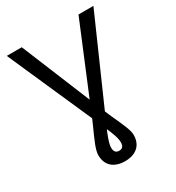

<svg xmlns="http://www.w3.org/2000/svg" viewBox="-213 -837 1065 1165"><g transform="rotate(-30 319.5 -254.5)"><path d="M15.6 -710.9 274.9 -124C268.6 -109.4 262.7 -95.7 256.8 -82.5C219.7 0 195.3 52.2 195.3 89.4C195.3 163.1 244.6 201.7 319.3 201.7C393.1 201.7 442.9 163.1 442.9 89.4C442.9 56.2 421.4 9.8 390.1 -58.6C381.3 -77.6 372.1 -98.6 362.8 -121.6L622.6 -710.9H518.1L318.4 -229.5L120.6 -710.9ZM328.6 -0.5C346.2 41.5 353 67.4 353 88.9C353 112.3 344.7 128.9 319.3 128.9C294.9 128.9 285.2 112.3 285.2 88.9C285.2 68.8 293.9 39.6 310.5 -1.5C313 -8.3 315.9 -15.1 319.3 -22.5C322.8 -14.6 325.7 -7.3 328.6 -0.5Z"/></g></svg>

Font: Bert Sans
Style: Regular
Weight: 400
Designer: Christian Robertson (Google), Cristiano Sobral
Foundry: Google, Cristiano Sobral
Version: Version 3.101